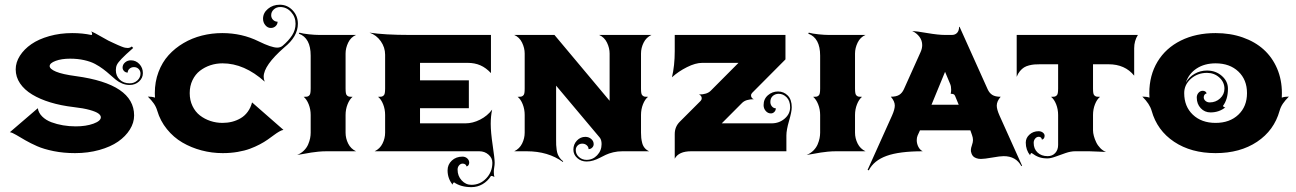

<svg xmlns="http://www.w3.org/2000/svg" viewBox="-20 -635 5440 806"><path d="M21.5 -80.1 138.7 -180.7Q141.8 -161.1 157.2 -145.9Q172.6 -130.6 195.7 -121.9Q218.8 -113.3 244.8 -108.9Q270.8 -104.5 297.9 -104.5Q340.8 -104.5 372.1 -115.8Q403.3 -127.2 403.3 -142.6Q403.3 -150.9 393.2 -158.4Q383.1 -166 356.6 -173.5Q330.1 -180.9 289.1 -185.5Q235.8 -191.7 191.8 -205.1Q147.7 -218.5 115 -238.3Q82.3 -258.1 64.1 -285Q45.9 -312 45.9 -343.8Q45.9 -373.3 63.5 -400.9Q81.1 -428.5 111.6 -449.6Q142.1 -470.7 187 -483.4Q231.9 -496.1 283.2 -496.1Q326.9 -496.1 363.8 -488Q366.9 -488.8 366.9 -492.4Q366.9 -497.6 362.8 -503.2Q375.5 -498.3 402.1 -482.8Q428.7 -467.3 435.1 -464.4Q441.9 -461.2 455.9 -454.6Q470 -448 475.6 -445.6Q481.2 -443.1 490.1 -439.6Q499 -436 504.8 -434.8Q510.5 -433.6 515.6 -433.6Q525.6 -433.6 533.4 -439.9L539.1 -433.6Q505.6 -404.3 490.5 -388.4Q475.3 -372.6 470.8 -363Q466.3 -353.5 466.3 -340.6Q466.3 -316.7 482.4 -300.9Q498.5 -285.2 524.4 -285.2Q543.2 -285.2 556.5 -297.2Q569.8 -309.3 569.8 -326.4Q569.8 -337.6 561.9 -345.5Q554 -353.3 542.5 -353.3Q531.5 -353.3 523.8 -346.6Q516.1 -339.8 516.1 -330.3Q507.1 -330.3 500.9 -336.5Q494.6 -342.8 494.6 -351.3Q494.6 -364 504.9 -372.9Q515.1 -381.8 529.5 -381.8Q550.3 -381.8 565.1 -366.1Q579.8 -350.3 579.8 -328.1Q579.8 -307.4 563.6 -292.8Q547.4 -278.3 524.4 -278.3Q507.8 -278.3 493 -284.4Q478.3 -290.5 466.2 -300.3Q454.1 -310.1 441.3 -321.8Q428.5 -333.5 412.8 -345.2Q397.2 -356.9 378.8 -366.7Q360.4 -376.5 333.4 -382.6Q306.4 -388.7 274.4 -388.7Q238.3 -388.7 213.4 -379.4Q188.5 -370.1 188.5 -357.4Q188.5 -345.5 215.1 -334.2Q241.7 -323 298.8 -315.4Q543 -282.2 543 -150.4Q543 -119.6 525.1 -91.1Q507.3 -62.5 475.7 -40.5Q444.1 -18.6 396.9 -5.4Q349.6 7.8 294.9 7.8Q247.1 7.8 205.3 -0.6Q163.6 -9 135.7 -21.4Q107.9 -33.7 86.4 -46.1Q64.9 -58.6 48.2 -68.5Q31.5 -78.4 21.5 -80.1Z M600.6 -229.5Q618.9 -229.5 630.6 -225.1Q629.9 -234.4 629.9 -244.1Q629.9 -291.7 645.4 -332.8Q660.9 -373.8 687.7 -403.4Q714.6 -433.1 750.5 -454.2Q786.4 -475.3 827.8 -485.7Q869.1 -496.1 913.1 -496.1Q995.8 -496.1 1065.9 -461.4Q1119.4 -435.1 1143.8 -435.1Q1156.7 -435.1 1166 -442.4Q1191.9 -464.4 1206.3 -486.8Q1220.7 -509.3 1220.7 -535.2Q1220.7 -564.2 1201.8 -584.8Q1182.9 -605.5 1156.2 -605.5Q1140.6 -605.5 1129.5 -595.5Q1118.4 -585.4 1118.4 -571.3Q1118.4 -559.8 1126.2 -551.9Q1134 -543.9 1145.3 -543.9Q1145.3 -533 1137 -525.3Q1128.7 -517.6 1116.7 -517.6Q1103.5 -517.6 1093.9 -529.2Q1084.2 -540.8 1084.2 -556.4Q1084.2 -580.8 1104.9 -598Q1125.5 -615.2 1154.5 -615.2Q1186 -615.2 1208.3 -591.8Q1230.5 -568.4 1230.5 -535.2Q1230.5 -481.7 1172.9 -435.5Q1086.9 -360.1 1086.9 -313Q1086.9 -302.2 1091.3 -292.2Q1005.6 -369.1 914.1 -369.1Q887.5 -369.1 863.2 -361.1Q838.9 -353 819.3 -337.9Q799.8 -322.8 788.1 -298.5Q776.4 -274.2 776.4 -244.1Q776.4 -214.1 788.1 -189.8Q799.8 -165.5 819.3 -150.4Q838.9 -135.3 863.2 -127.2Q887.5 -119.1 914.1 -119.1Q935.3 -119.1 954.5 -124Q973.6 -128.9 990.6 -138.9Q1007.6 -148.9 1020 -165.9Q1032.5 -182.9 1038.1 -205.1L1169.9 -89.8Q1162.1 -88.6 1151.9 -82.6Q1141.6 -76.7 1130 -68Q1118.4 -59.3 1103.9 -49.1Q1089.4 -38.8 1070.3 -28.8Q1051.3 -18.8 1029.3 -10.6Q1007.3 -2.4 977.7 2.7Q948 7.8 915 7.8Q869.1 7.8 825.9 -3.7Q782.7 -15.1 745.7 -36.7Q708.7 -58.3 680.8 -92.8Q652.8 -127.2 640.1 -170.2Q635.3 -186.8 625.6 -200.6Q616 -214.4 600.6 -229.5Z M1227.5 15.6Q1244.4 8.5 1256.2 -3.4Q1268.1 -15.4 1273.8 -29.2Q1279.5 -43 1281.9 -54.8Q1284.2 -66.7 1284.2 -78.1V-152.3Q1284.2 -176 1275.9 -197Q1267.6 -218 1254.9 -228.5Q1264.2 -228.5 1268.7 -229.2Q1273.2 -230 1277.3 -233.4Q1281.5 -236.8 1282.8 -243.9Q1284.2 -251 1284.2 -263.7V-401.4Q1284.2 -475.8 1234.4 -493.7L1236.6 -498Q1251 -493.7 1276.7 -491Q1302.5 -488.3 1320.3 -488.3H1474.6Q1452.6 -478.8 1441.7 -456.1Q1430.7 -433.3 1430.7 -410.2V-263.7Q1430.7 -251 1432 -243.9Q1433.3 -236.8 1437.5 -233.4Q1441.7 -230 1446.2 -229.2Q1450.7 -228.5 1460 -228.5Q1447.3 -218 1439 -197Q1430.7 -176 1430.7 -152.3V-78.1Q1430.7 -54.4 1441.5 -32.5Q1452.4 -10.5 1474.6 0H1351.3Q1334.2 0 1316.3 1.7Q1298.3 3.4 1286.6 5.4Q1274.9 7.3 1256.2 10.7Q1237.5 14.2 1227.5 15.6Z M1531.2 -498Q1594.2 -488.3 1701.2 -488.3H2041V-328.1Q2020 -350.6 1996.5 -360.8Q1972.9 -371.1 1943.4 -371.1H1743.2V-297.9H1948.2V-180.7H1743.2V-117.2H1933.6Q1964.6 -117.2 1995.4 -132.8Q2026.1 -148.4 2045.9 -174.8Q2040 -147 2040 -115.2Q2040 -80.6 2048.3 -24.7Q2056.6 31.2 2056.6 48.1Q2056.6 57.9 2054.7 68.1Q2053 76.7 2053 87.4Q2053 99.6 2055.4 108.2Q2048.8 103.5 2043.2 103.5Q2041.3 103.5 2040.5 104.5Q2027.1 125.7 2005.6 138.2Q1984.1 150.6 1959 150.6Q1914.8 150.6 1886 130.4Q1880.1 134 1880.1 140.4Q1858.9 114.3 1858.9 80.1Q1858.9 55.7 1876.7 39.1Q1894.5 22.5 1921.4 22.5Q1933.1 22.5 1941.4 29.9Q1949.7 37.4 1949.7 47.9Q1949.7 54.2 1946.3 58.8Q1942.9 63.5 1938 63.5Q1938 58.6 1933.3 55.2Q1928.7 51.8 1922.4 51.8Q1913.6 51.8 1907.2 59.1Q1900.9 66.4 1900.9 77.1Q1900.9 103.5 1918 122.2Q1935.1 140.9 1959 140.9Q1995.4 140.9 2021.1 113.8Q2046.9 86.7 2046.9 48.1Q2046.9 28.3 2030.8 14.2Q2014.6 0 1992.2 0H1552.7Q1575 -10.5 1585.8 -32.5Q1596.7 -54.4 1596.7 -78.1V-152.3Q1596.7 -176.3 1588.4 -197.3Q1580.1 -218.3 1567.1 -228.5Q1576.4 -228.5 1580.9 -229.2Q1585.4 -230 1589.7 -233.4Q1594 -236.8 1595.3 -243.9Q1596.7 -251 1596.7 -263.7V-405.3Q1596.7 -436 1578.5 -461.9Q1560.3 -487.8 1531.2 -498Z M2138.7 0Q2160.9 -10.5 2171.8 -32.5Q2182.6 -54.4 2182.6 -78.1V-152.3Q2182.6 -176.3 2174.3 -197.3Q2166 -218.3 2153.1 -228.5Q2162.4 -228.5 2166.9 -229.2Q2171.4 -230 2175.7 -233.4Q2179.9 -236.8 2181.3 -243.9Q2182.6 -251 2182.6 -263.7V-410.2Q2182.6 -433.3 2171.6 -456.1Q2160.6 -478.8 2138.7 -488.3H2307.6L2539.1 -211.9V-410.2Q2539.1 -433.3 2528.1 -456.1Q2517.1 -478.8 2495.1 -488.3H2714.8Q2692.6 -477.8 2681.8 -455.8Q2670.9 -433.8 2670.9 -410.2V-263.7Q2670.9 -251 2672.2 -243.9Q2673.6 -236.8 2677.9 -233.4Q2682.1 -230 2686.6 -229.2Q2691.2 -228.5 2700.4 -228.5Q2687.5 -218.3 2679.2 -197.3Q2670.9 -176.3 2670.9 -152.3V-78.1Q2670.9 -65.7 2671.9 -56.2Q2672.9 -46.6 2675.9 -34.7Q2679 -22.7 2686.4 -13.8Q2693.8 -4.9 2705.1 0H2592.8Q2572.3 0 2554.1 4.4Q2535.9 8.8 2522.7 15.1Q2509.5 21.5 2497.3 27.8Q2485.1 34.2 2471.1 38.6Q2457 43 2442.4 43Q2419.4 43 2403.2 28.4Q2387 13.9 2387 -6.8Q2387 -29.1 2401.7 -44.8Q2416.5 -60.5 2437.3 -60.5Q2451.7 -60.5 2461.9 -51.6Q2472.2 -42.7 2472.2 -30Q2472.2 -21.5 2465.9 -15.3Q2459.7 -9 2450.7 -9Q2450.7 -18.6 2443 -25.3Q2435.3 -32 2424.3 -32Q2412.8 -32 2404.9 -24.2Q2397 -16.4 2397 -5.1Q2397 12 2410.3 24Q2423.6 36.1 2442.4 36.1Q2468.5 36.1 2486.9 16.7Q2505.4 -2.7 2505.4 -30Q2505.4 -48.3 2497.3 -57.9L2314.5 -275.4V-48.8Q2314.5 -35.2 2314.8 -26.4Q2315.2 -17.6 2316.8 -6.3Q2318.4 4.9 2321.4 12.6Q2324.5 20.3 2330.2 28.2Q2335.9 36.1 2344.2 42L2342.8 44.9Q2281.2 0 2190.9 0Z M2800.8 -310.5Q2812.5 -359.6 2812.5 -420.4V-488.3H3277.3V-385.7L3137.7 -245.4Q3132.8 -240.5 3132.8 -234.1Q3132.8 -229 3135.9 -224.7Q3138.9 -220.5 3144.5 -218.5Q3110.8 -218.5 3095.2 -202.9L3009.8 -117.2H3218.8Q3251 -117.2 3273.9 -137Q3296.9 -156.7 3296.9 -184.6Q3296.9 -211.7 3282.3 -226.4Q3267.8 -241.2 3249 -241.2Q3234.4 -241.2 3224.1 -232.2Q3213.9 -223.1 3213.9 -207Q3213.9 -196 3220.6 -188.2Q3227.3 -180.4 3236.8 -180.4Q3236.8 -171.4 3230.7 -165.2Q3224.6 -158.9 3216.1 -158.9Q3203.4 -158.9 3194.5 -169.2Q3185.5 -179.4 3185.5 -193.8Q3185.5 -219.5 3203.7 -235.2Q3221.9 -251 3246.1 -251Q3270 -251 3286.9 -234Q3303.7 -217 3303.7 -184.6Q3303.7 -166.5 3292.5 -128.1Q3281.2 -89.6 3281.2 -66.4V0H2881.6Q2829.1 0 2812.5 31.2V-72Q2812.5 -102.8 2833.5 -123.8L2921.1 -211.4Q2925.8 -216.1 2925.8 -222.7Q2925.8 -227.8 2922.7 -232.1Q2919.7 -236.3 2914.1 -238.3Q2947.8 -238.3 2963.4 -253.9L3080.1 -371.1H2927.7Q2899.7 -371.1 2863.8 -353.1Q2827.9 -335.2 2800.8 -310.5Z M3366.2 15.6Q3383.1 8.5 3394.9 -3.4Q3406.7 -15.4 3412.5 -29.2Q3418.2 -43 3420.5 -54.8Q3422.9 -66.7 3422.9 -78.1V-152.3Q3422.9 -176 3414.6 -197Q3406.2 -218 3393.6 -228.5Q3402.8 -228.5 3407.3 -229.2Q3411.9 -230 3416 -233.4Q3420.2 -236.8 3421.5 -243.9Q3422.9 -251 3422.9 -263.7V-401.4Q3422.9 -475.8 3373 -493.7L3375.2 -498Q3389.6 -493.7 3415.4 -491Q3441.2 -488.3 3459 -488.3H3613.3Q3591.3 -478.8 3580.3 -456.1Q3569.3 -433.3 3569.3 -410.2V-263.7Q3569.3 -251 3570.7 -243.9Q3572 -236.8 3576.2 -233.4Q3580.3 -230 3584.8 -229.2Q3589.4 -228.5 3598.6 -228.5Q3585.9 -218 3577.6 -197Q3569.3 -176 3569.3 -152.3V-78.1Q3569.3 -54.4 3580.2 -32.5Q3591.1 -10.5 3613.3 0H3490Q3472.9 0 3455 1.7Q3437 3.4 3425.3 5.4Q3413.6 7.3 3394.9 10.7Q3376.2 14.2 3366.2 15.6Z M3622.1 78.1 3724.9 -150.4Q3736.3 -176.3 3736.3 -191.9Q3736.3 -209.7 3719.7 -229Q3742.4 -229 3754.8 -236.7Q3767.1 -244.4 3774.4 -260.3L3844.5 -416.3Q3851.3 -431.4 3851.3 -445.6Q3851.3 -465.1 3839.7 -480.6Q3828.1 -496.1 3809.3 -504.9Q3826.2 -504.2 3872.7 -496.2Q3919.2 -488.3 3947.3 -488.3H3975.6Q3990 -488.3 3998 -497.3Q4006.1 -506.3 4006.1 -521.7L4008.1 -522.7L4126.2 -260Q4133.5 -244.1 4145.8 -236.5Q4158 -228.8 4180.7 -228.8Q4164.3 -209.7 4164.3 -191.7Q4164.3 -176 4175.8 -150.1L4270.5 60.5L4267.6 62.5Q4245.1 20.5 4193.4 20.5Q4178 20.5 4145.3 26.4Q4112.5 32.2 4097.7 32.2Q4086.2 32.2 4077.8 28.8Q4069.3 25.4 4065.3 21.1Q4061.3 16.8 4058.8 10.7Q4056.4 4.6 4056 1.1Q4055.7 -2.4 4055.7 -5.9Q4055.7 -12.9 4060.1 -25.5Q4064.5 -38.1 4064.5 -46.9Q4064.5 -57.1 4060.5 -67.9L4053.5 -87.9H3842L3832 -65.9Q3828.4 -57.4 3828.4 -46.6Q3828.4 -32.2 3835 -19Q3841.6 -5.9 3853.5 0Q3755.4 0 3701.8 19.4Q3648.2 38.8 3627 80.1ZM3890.4 -195.3H4004.6L3989.3 -232.4Q3987.1 -237.8 3983.2 -239.4Q3979.2 -241 3970.9 -241.5Q3972.9 -248.5 3972.9 -258.3Q3972.9 -272.7 3968.8 -282.2L3947.3 -333.5Z M4248 -312.5V-488.3H4756.8Q4741.2 -463.6 4741.2 -432.6V-317.4Q4702.6 -365.2 4633.8 -365.2H4568.4V-263.7Q4568.4 -251 4569.7 -243.9Q4571 -236.8 4575.3 -233.4Q4579.6 -230 4584.1 -229.2Q4588.6 -228.5 4597.9 -228.5Q4585 -218.3 4576.7 -197.3Q4568.4 -176.3 4568.4 -152.3V-87.9Q4568.4 -77.4 4571.9 -64.2Q4575.4 -51 4581.8 -37.7Q4588.1 -24.4 4599 -13.2Q4609.9 -2 4623 2.9Q4619.4 2.9 4591.9 1.5Q4564.5 0 4552.5 0H4493.2Q4474.9 0 4452.9 7.6Q4430.9 15.1 4410.8 22.6Q4390.6 30 4377 30Q4356.9 30 4341.8 24.7Q4326.7 19.3 4310.3 7.1Q4304.4 10.7 4304.4 17.1Q4286.1 -5.4 4286.1 -36.4Q4286.1 -56.2 4301.9 -70.2Q4317.6 -84.2 4339.8 -84.2Q4350.3 -84.2 4357.8 -78.5Q4365.2 -72.8 4365.2 -64.7Q4365.2 -58.3 4361.8 -53.7Q4358.4 -49.1 4353.5 -49.1Q4353.5 -54 4349.9 -57.4Q4346.2 -60.8 4340.8 -60.8Q4331.8 -60.8 4325.6 -53.3Q4319.3 -45.9 4319.3 -35.4Q4319.3 -10.3 4335.4 5.1Q4351.6 20.5 4377.9 20.5Q4397.7 20.5 4409.8 7.3Q4421.9 -5.9 4421.9 -26.4V-152.3Q4421.9 -176.3 4413.6 -197.3Q4405.3 -218.3 4392.3 -228.5Q4401.6 -228.5 4406.1 -229.2Q4410.6 -230 4414.9 -233.4Q4419.2 -236.8 4420.5 -243.9Q4421.9 -251 4421.9 -263.7V-365.2H4345.7Q4332 -365.2 4322 -364.4Q4312 -363.5 4299.8 -360.5Q4287.6 -357.4 4278.8 -351.9Q4270 -346.4 4261.6 -336.4Q4253.2 -326.4 4248 -312.5Z M4775.4 -229.5Q4793.7 -229.5 4805.4 -225.1Q4804.7 -234.4 4804.7 -244.1Q4804.7 -318.8 4839.2 -376.1Q4873.8 -433.3 4937 -464.7Q5000.2 -496.1 5083 -496.1Q5145 -496.1 5196.9 -477.9Q5248.8 -459.7 5284.9 -427Q5321 -394.3 5341.2 -347.3Q5361.3 -300.3 5361.3 -244.1Q5361.3 -231.2 5360.8 -225.1Q5372.6 -229.5 5390.6 -229.5Q5375.2 -214.1 5365.8 -200.4Q5356.4 -186.8 5351.6 -169.9Q5328.6 -87.6 5257.2 -39.9Q5185.8 7.8 5083 7.8Q4980.2 7.8 4908.8 -39.9Q4837.4 -87.6 4814.5 -169.9Q4806.2 -199.2 4775.4 -229.5ZM4951.2 -244.1Q4951.2 -188 4987.4 -153.6Q5023.7 -119.1 5083 -119.1Q5142.3 -119.1 5178.6 -153.6Q5214.8 -188 5214.8 -244.1Q5214.8 -300.3 5178.6 -334.7Q5142.3 -369.1 5083 -369.1Q5036.9 -369.1 5003.9 -347.8Q4970.9 -326.4 4958.3 -289.1Q4971.4 -311.8 4995 -325.3Q5018.6 -338.9 5046.9 -338.9Q5083.3 -338.9 5109 -316.5Q5134.8 -294.2 5134.8 -262.7Q5134.8 -218.3 5113.8 -190.2Q5117.4 -184.3 5123.8 -184.3Q5097.7 -163.1 5061.5 -163.1Q5037.1 -163.1 5020.5 -180.9Q5003.9 -198.7 5003.9 -225.6Q5003.9 -237.3 5011.4 -245.6Q5018.8 -253.9 5029.3 -253.9Q5035.6 -253.9 5040.3 -250.5Q5044.9 -247.1 5044.9 -242.2Q5040 -242.2 5036.6 -237.5Q5033.2 -232.9 5033.2 -226.6Q5033.2 -217.8 5040.5 -211.4Q5047.9 -205.1 5058.6 -205.1Q5083.7 -205.1 5101.9 -221.9Q5120.1 -238.8 5120.1 -262.7Q5120.1 -290.3 5098.6 -309.7Q5077.1 -329.1 5046.9 -329.1Q5007.3 -329.1 4979.2 -304.2Q4951.2 -279.3 4951.2 -244.1Z"/></svg>

Font: Agreloy
Style: Medium
Weight: 400
Designer: gluk
Foundry: gluk
Version: Version 0.27